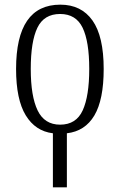

<svg xmlns="http://www.w3.org/2000/svg" viewBox="-20 -564 514 824"><path d="M207 8Q132 -1 90.5 -69Q49 -137 49 -268Q49 -544 239 -544Q329 -544 377 -476Q425 -408 425 -268Q425 -136 385 -68.5Q345 -1 267 8V240H207ZM238 -29Q307 -29 335 -90.5Q363 -152 363 -268Q363 -386 334.5 -445Q306 -504 238 -504Q169 -504 140.5 -445Q112 -386 112 -268Q112 -151 141.5 -90Q171 -29 238 -29Z"/></svg>

Font: Noto Serif Condensed Light
Style: Regular
Weight: 300
Width: 3
Designer: Monotype Design Team
Foundry: Monotype Imaging Inc.
Version: Version 2.013